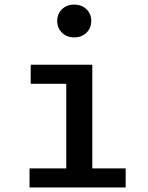

<svg xmlns="http://www.w3.org/2000/svg" viewBox="-20 -827 655 847"><path d="M382.6 -734.9Q382.6 -703.6 361.5 -682.8Q340.5 -662.1 307.2 -662.1Q274.4 -662.1 253.3 -682.8Q232.3 -703.6 232.3 -734.9Q232.3 -765.6 253.3 -786.2Q274.4 -806.7 307.2 -806.7Q340.5 -806.7 361.5 -786.2Q382.6 -765.6 382.6 -734.9ZM115.4 -541.5H387.2V-84.1H534.4V0H110.3V-84.1H272.3V-457.4H115.4Z"/></svg>

Font: Fira Code Fixed Medium
Style: Regular
Weight: 500
Monospace: yes
Designer: Carrois Corporate, Edenspiekermann AG, Nikita Prokopov
Foundry: Carrois Corporate, Edenspiekermann AG, Nikita Prokopov
Version: Version 5.002